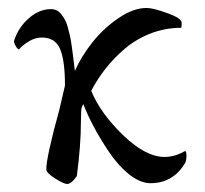

<svg xmlns="http://www.w3.org/2000/svg" viewBox="-20 -456 514 482"><path d="M15.1 -353Q25.4 -386.2 51.8 -409.7Q78.1 -433.1 107.9 -433.1Q115.7 -433.1 122.3 -429.9Q128.9 -426.8 133.8 -420.4Q138.7 -414.1 142.8 -406.7Q147 -399.4 149.9 -388.7Q152.8 -377.9 155 -368.7Q157.2 -359.4 159.2 -346.2Q161.1 -333 162.4 -323.2Q163.6 -313.5 165.3 -299.8Q167 -286.1 168 -277.8Q183.6 -314 211.9 -349.6Q240.2 -385.3 277.6 -410.6Q314.9 -436 348.1 -436Q364.3 -436 400.1 -423.1Q436 -410.2 436 -398.9Q436 -388.2 435.1 -386.2Q395 -386.2 358.4 -372.1Q321.8 -357.9 293.9 -334.2Q266.1 -310.5 245.4 -284.2Q224.6 -257.8 209 -228Q231.9 -171.9 288.8 -116.9Q345.7 -62 393.1 -62Q419.4 -62 444.8 -77.1Q448.2 -74.2 448.2 -65.2Q448.2 -56.2 445.8 -48.8Q415.5 3.9 357.9 3.9Q332 3.9 304.2 -18.3Q276.4 -40.5 253.7 -74.5Q231 -108.4 215.1 -138.4Q199.2 -168.5 189 -194.8Q184.1 -185.1 184.1 -180.2Q184.1 -178.2 183.6 -169.7Q183.1 -161.1 183.1 -147.9Q183.1 -92.3 172.9 -14.2Q172.4 -13.7 171.9 -12.7Q159.7 4.9 148.9 5.9Q140.1 5.9 118.2 -8.1Q96.2 -22 96.2 -30.8Q96.2 -61.5 128.9 -180.2L143.1 -241.2Q143.1 -305.2 130.6 -333.5Q118.2 -361.8 85 -361.8Q67.9 -361.8 51.5 -351.6Q35.2 -341.3 27.8 -332Q24.4 -332 19.8 -339.8Q15.1 -347.7 15.1 -353Z"/></svg>

Font: Crimson
Style: Roman
Weight: 400
Version: Version 0.8